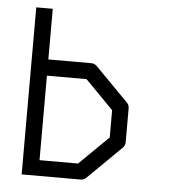

<svg xmlns="http://www.w3.org/2000/svg" viewBox="-47 -703 634 695"><g transform="rotate(5 270.0 -355.5)"><path d="M57 -52V-659H117V-475H273Q285 -475 294 -466L413 -345Q422 -336 422 -324V-201Q422 -189 413 -180L290 -59Q283 -52 269 -52ZM117 -109H257L363 -213V-312L261 -416H117Z"/></g></svg>

Font: 3270 Nerd Font
Style: Regular
Weight: 400
Monospace: yes
Version: Version 3.0.1;Nerd Fonts 3.3.0